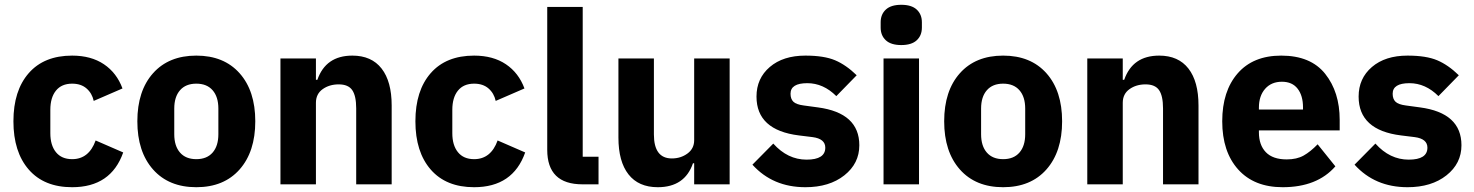

<svg xmlns="http://www.w3.org/2000/svg" viewBox="-20 -769 6149 801"><path d="M281 12Q164 12 100 -61.5Q36 -135 36 -263Q36 -391 100 -464Q164 -537 281 -537Q360 -537 413.5 -501Q467 -465 491 -400L371 -348Q364 -380 341 -400Q318 -420 281 -420Q237 -420 213.5 -391Q190 -362 190 -311V-213Q190 -163 213.5 -134Q237 -105 281 -105Q351 -105 379 -183L494 -133Q443 12 281 12Z M979.5 -62Q914 12 799 12Q684 12 618.5 -62Q553 -136 553 -263Q553 -390 618.5 -463.5Q684 -537 799 -537Q914 -537 979.5 -463.5Q1045 -390 1045 -263Q1045 -136 979.5 -62ZM891 -209V-316Q891 -365 867 -392.5Q843 -420 799 -420Q755 -420 731 -392.5Q707 -365 707 -316V-209Q707 -160 731 -132.5Q755 -105 799 -105Q843 -105 867 -132.5Q891 -160 891 -209Z M1150 0V-525H1298V-436H1304Q1339 -537 1450 -537Q1530 -537 1572 -483Q1614 -429 1614 -329V0H1466V-317Q1466 -369 1449.5 -393Q1433 -417 1393 -417Q1354 -417 1326 -397Q1298 -377 1298 -340V0Z M1958 12Q1841 12 1777 -61.5Q1713 -135 1713 -263Q1713 -391 1777 -464Q1841 -537 1958 -537Q2037 -537 2090.5 -501Q2144 -465 2168 -400L2048 -348Q2041 -380 2018 -400Q1995 -420 1958 -420Q1914 -420 1890.5 -391Q1867 -362 1867 -311V-213Q1867 -163 1890.5 -134Q1914 -105 1958 -105Q2028 -105 2056 -183L2171 -133Q2120 12 1958 12Z M2410 0Q2263 0 2263 -144V-740H2411V-115H2477V0Z M2724 12Q2644 12 2602 -41.5Q2560 -95 2560 -195V-525H2708V-208Q2708 -108 2783 -108Q2820 -108 2848 -128.5Q2876 -149 2876 -184V-525H3024V0H2876V-88H2871Q2837 12 2724 12Z M3340 12Q3204 12 3119 -82L3206 -170Q3266 -103 3345 -103Q3423 -103 3423 -153Q3423 -190 3370 -197L3313 -204Q3136 -226 3136 -366Q3136 -442 3191.5 -489.5Q3247 -537 3340 -537Q3418 -537 3464 -517.5Q3510 -498 3554 -455L3469 -368Q3415 -422 3348 -422Q3278 -422 3278 -378Q3278 -356 3290 -344.5Q3302 -333 3333 -329L3392 -321Q3565 -298 3565 -163Q3565 -87 3502.5 -37.5Q3440 12 3340 12Z M3654 -654V-676Q3654 -709 3675.5 -729Q3697 -749 3740 -749Q3783 -749 3804.5 -729Q3826 -709 3826 -676V-654Q3826 -621 3804.5 -601Q3783 -581 3740 -581Q3697 -581 3675.5 -601Q3654 -621 3654 -654ZM3666 0V-525H3814V0Z M4345.5 -62Q4280 12 4165 12Q4050 12 3984.5 -62Q3919 -136 3919 -263Q3919 -390 3984.5 -463.5Q4050 -537 4165 -537Q4280 -537 4345.5 -463.5Q4411 -390 4411 -263Q4411 -136 4345.5 -62ZM4257 -209V-316Q4257 -365 4233 -392.5Q4209 -420 4165 -420Q4121 -420 4097 -392.5Q4073 -365 4073 -316V-209Q4073 -160 4097 -132.5Q4121 -105 4165 -105Q4209 -105 4233 -132.5Q4257 -160 4257 -209Z M4516 0V-525H4664V-436H4670Q4705 -537 4816 -537Q4896 -537 4938 -483Q4980 -429 4980 -329V0H4832V-317Q4832 -369 4815.5 -393Q4799 -417 4759 -417Q4720 -417 4692 -397Q4664 -377 4664 -340V0Z M5331 12Q5212 12 5145.5 -62Q5079 -136 5079 -263Q5079 -389 5143.5 -463Q5208 -537 5325 -537Q5448 -537 5508.5 -461Q5569 -385 5569 -269V-225H5232V-217Q5232 -164 5261 -134Q5290 -104 5348 -104Q5390 -104 5418.5 -120Q5447 -136 5477 -167L5551 -75Q5475 12 5331 12ZM5232 -312H5416V-321Q5416 -370 5393.5 -399Q5371 -428 5328 -428Q5284 -428 5258 -398.5Q5232 -369 5232 -320Z M5852 12Q5716 12 5631 -82L5718 -170Q5778 -103 5857 -103Q5935 -103 5935 -153Q5935 -190 5882 -197L5825 -204Q5648 -226 5648 -366Q5648 -442 5703.5 -489.5Q5759 -537 5852 -537Q5930 -537 5976 -517.5Q6022 -498 6066 -455L5981 -368Q5927 -422 5860 -422Q5790 -422 5790 -378Q5790 -356 5802 -344.5Q5814 -333 5845 -329L5904 -321Q6077 -298 6077 -163Q6077 -87 6014.5 -37.5Q5952 12 5852 12Z"/></svg>

Font: Anuphan
Style: Bold
Weight: 700
Designer: Mike Abbink, Paul van der Laan, Pieter van Rosmalen, Mint Tantisuwanna
Foundry: Bold Monday; Cadson Demak
Version: Version 3.002;hotconv 1.0.109;makeotfexe 2.5.65596